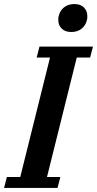

<svg xmlns="http://www.w3.org/2000/svg" viewBox="-50 -928 479 948"><path d="M-16 -54H50L197 -644H131L145 -698H409L395 -644H329L182 -54H248L234 0H-30ZM302 -770Q271 -770 254.5 -787Q238 -804 238 -827Q238 -832 238 -837.5Q238 -843 240 -849Q246 -876 266.5 -892Q287 -908 317 -908Q348 -908 364.5 -891Q381 -874 381 -851Q381 -846 381 -840.5Q381 -835 379 -829Q373 -802 352.5 -786Q332 -770 302 -770Z"/></svg>

Font: IBM Plex Serif SemiBold
Style: Italic
Weight: 600
Italic angle: -14°
Designer: Mike Abbink, Paul van der Laan, Pieter van Rosmalen
Foundry: Bold Monday
Version: Version 2.5